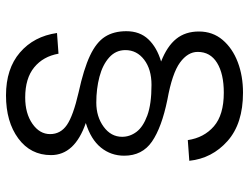

<svg xmlns="http://www.w3.org/2000/svg" viewBox="-115 -651 830 640"><g transform="rotate(-90 300.0 -331.0)"><path d="M311 64Q208 64 150 12.5Q92 -39 84 -115L153 -120Q161 -66 199 -33Q237 0 311 0Q374 0 410.5 -22.5Q447 -45 447 -87Q447 -120 411.5 -146Q376 -172 288 -188Q195 -207 148 -239.5Q101 -272 101 -332Q101 -376 128 -409.5Q155 -443 210 -460Q103 -497 103 -576Q103 -644 158.5 -685Q214 -726 302 -726Q391 -726 445 -679.5Q499 -633 510 -556L441 -551Q432 -602 395.5 -632Q359 -662 295 -662Q242 -662 207.5 -638Q173 -614 173 -579Q173 -544 203.5 -523Q234 -502 312 -484Q390 -467 434.5 -446Q479 -425 497.5 -396Q516 -367 516 -325Q516 -280 489 -251.5Q462 -223 415 -209Q466 -189 490.5 -158.5Q515 -128 515 -83Q515 -37 487 -4Q459 29 413 46.5Q367 64 311 64ZM337 -241Q389 -241 421 -265.5Q453 -290 453 -328Q453 -360 428.5 -382Q404 -404 364 -414.5Q324 -425 278 -425Q231 -425 197.5 -400.5Q164 -376 164 -339Q164 -313 180.5 -291Q197 -269 235 -255Q273 -241 337 -241Z"/></g></svg>

Font: Geist Mono Light
Style: Regular
Weight: 300
Monospace: yes
Designer: Basement.studio, Andrés Briganti, Mateo Zaragoza
Foundry: Basement.studio, Vercel, Andrés Briganti, Guido Ferreyra, Mateo Zaragoza
Version: Version 1.500; ttfautohint (v1.8.4.7-5d5b)